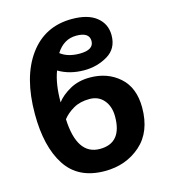

<svg xmlns="http://www.w3.org/2000/svg" viewBox="-114 -856 846 957"><g transform="rotate(-15 308.5 -377.5)"><path d="M345 -679Q412 -679 412 -634Q412 -588 339 -588Q278 -588 241 -617Q280 -679 345 -679ZM208 -536Q265 -502 340 -502Q407 -502 461.5 -534.5Q516 -567 516 -636Q516 -694 472 -729.5Q428 -765 345 -765Q205 -765 125 -655Q45 -545 45 -355Q45 -186 109 -88Q173 10 310 10Q419 10 494.5 -56.5Q570 -123 570 -248Q570 -351 508.5 -405.5Q447 -460 356 -460Q297 -460 252.5 -435Q208 -410 184 -378Q184 -473 208 -536ZM314 -103Q196 -103 188 -290Q209 -317 243.5 -337Q278 -357 327 -357Q373 -357 400.5 -324.5Q428 -292 428 -240Q428 -103 314 -103Z"/></g></svg>

Font: Noto Sans UI
Style: Bold
Weight: 700
Designer: Monotype Design Team
Foundry: Monotype Imaging Inc.
Version: Version 1.901